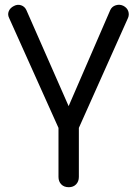

<svg xmlns="http://www.w3.org/2000/svg" viewBox="-20 -567 571 801"><path d="M266 0Q239 0 226 -29L18 -492Q11 -506 16.5 -520Q22 -534 38 -542Q53 -550 68 -545Q83 -540 90 -525L288 -75H245L440 -525Q447 -540 463 -545Q479 -550 494 -543Q510 -535 515 -520.5Q520 -506 514 -492L307 -29Q294 0 266 0ZM267 214Q247 214 235.5 202Q224 190 224 171V-57Q224 -76 235.5 -88Q247 -100 267 -100Q286 -100 297.5 -88Q309 -76 309 -57V171Q309 190 297.5 202Q286 214 267 214Z"/></svg>

Font: Comfortaa Medium
Style: Regular
Weight: 500
Designer: Johan Aakerlund
Foundry: Johan Aakerlund
Version: Version 3.104; ttfautohint (v1.8.1.43-b0c9)